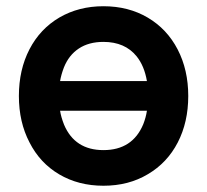

<svg xmlns="http://www.w3.org/2000/svg" viewBox="-20 -575 658 610"><path d="M308.6 15.1Q229.5 15.1 168.2 -21Q106.9 -57.1 73.7 -122.6Q40 -187 40 -270Q40 -353.5 73.7 -418.5Q107.4 -483.4 168.9 -519.5Q230.5 -555.2 308.6 -555.2Q388.2 -555.2 449.5 -519Q510.7 -482.9 544.4 -418Q578.1 -353 578.1 -270Q578.1 -187 544.7 -122.3Q511.2 -57.6 449.7 -21.5Q388.7 15.1 308.6 15.1ZM170.9 -317.4H446.8Q438.5 -365.7 414.1 -396Q377 -441.9 308.6 -441.9Q262.2 -441.9 230.5 -420.9Q198.7 -399.9 183.1 -360.8Q174.3 -337.9 170.9 -317.4ZM308.6 -98.1Q400.9 -98.1 435.1 -180.2Q443.4 -201.2 446.8 -223.1H170.9Q173.8 -203.6 183.6 -178.7Q217.8 -98.1 308.6 -98.1Z"/></svg>

Font: Vela Sans Bd
Style: Bold
Weight: 700
Designer: Principal design: Mikhail Sharanda - project Manrope.
Design modification: Ravid Balaliev
Foundry: Mikhail Sharanda
Version: Version 1.001